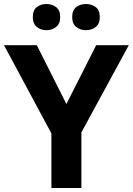

<svg xmlns="http://www.w3.org/2000/svg" viewBox="-20 -940 664 960"><path d="M312 -420 461 -714H624L387 -278V0H237V-273L0 -714H164ZM144 -854Q144 -889 164 -904.5Q184 -920 211.9 -920Q239.8 -920 260.4 -904.6Q281 -889.2 281 -854.4Q281 -821 260.4 -805Q239.8 -789 211.9 -789Q184 -789 164 -805.2Q144 -821.5 144 -854ZM341 -854Q341 -889 361.1 -904.5Q381.3 -920 409.6 -920Q438 -920 458.5 -904.6Q479 -889.2 479 -854.4Q479 -821 458.4 -805Q437.9 -789 410 -789Q381.5 -789 361.2 -805.2Q341 -821.5 341 -854Z"/></svg>

Font: Noto Sans New Tai Lue
Style: Regular
Weight: 400
Designer: Monotype Design Team
Foundry: Monotype Imaging Inc.
Version: Version 2.003